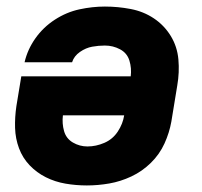

<svg xmlns="http://www.w3.org/2000/svg" viewBox="-20 -558 616 586"><path d="M245 8Q279 8 313.5 2Q348 -4 381 -19.5Q414 -35 440.5 -61Q467 -87 482 -120Q497 -153 503 -187L521 -297Q528 -337 524.5 -376.5Q521 -416 501 -448.5Q481 -481 449.5 -502Q418 -523 379 -530.5Q340 -538 300 -538Q262 -538 222.5 -529.5Q183 -521 147.5 -498Q112 -475 88 -441Q64 -407 55 -368H200Q206 -387 224 -399.5Q242 -412 261.5 -415.5Q281 -419 300 -419Q325 -419 346.5 -407.5Q368 -396 375 -373Q382 -350 379 -325H45L30 -234Q25 -200 26 -167.5Q27 -135 38 -105.5Q49 -76 70.5 -53.5Q92 -31 120 -17Q148 -3 180 2.5Q212 8 245 8ZM247 -111Q223 -111 202.5 -123Q182 -135 175.5 -158Q169 -181 172 -206H359Q355 -180 339.5 -156.5Q324 -133 298.5 -122Q273 -111 247 -111Z"/></svg>

Font: Iosevka Sparkle Heavy Oblique
Style: Regular
Weight: 900
Italic angle: -9°
Designer: Belleve Invis
Foundry: Belleve Invis
Version: Version 4.5.0; ttfautohint (v1.8.3)